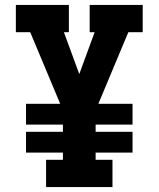

<svg xmlns="http://www.w3.org/2000/svg" viewBox="-20 -755 640 775"><path d="M166 0V-110H234V-139H85V-223H234V-252H85V-336H223L102 -625H44V-735H258V-625H238L300 -456L362 -625H342V-735H556V-625H498L377 -336H515V-252H366V-223H515V-139H366V-110H434V0Z"/></svg>

Font: Iosevka HT Extrabold Extended
Style: Regular
Weight: 800
Width: 7
Monospace: yes
Designer: Belleve Invis
Foundry: Belleve Invis
Version: Version 32.3.0; ttfautohint (v1.8.4)